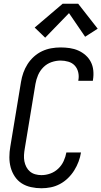

<svg xmlns="http://www.w3.org/2000/svg" viewBox="-20 -996 541 1024"><path d="M201 8Q173 8 145.5 2Q118 -4 96 -18Q74 -32 59 -54.5Q44 -77 37 -103Q30 -129 30 -157.5Q30 -186 35 -214L92 -559Q96 -584 104.5 -608Q113 -632 127 -654Q141 -676 161 -694Q181 -712 204.5 -723Q228 -734 253 -738.5Q278 -743 303 -743Q328 -743 352 -739.5Q376 -736 397.5 -726.5Q419 -717 436.5 -701.5Q454 -686 464.5 -665.5Q475 -645 477.5 -620.5Q480 -596 476 -571Q476 -569 475.5 -567.5Q475 -566 475 -565H397Q398 -566 398 -567Q398 -568 398 -569Q402 -590 397 -611Q392 -632 378.5 -646.5Q365 -661 344.5 -667Q324 -673 303 -673Q279 -673 254.5 -664.5Q230 -656 211.5 -637.5Q193 -619 183 -595.5Q173 -572 169 -548L112 -203Q109 -186 108 -169Q107 -152 110 -136Q113 -120 120.5 -105.5Q128 -91 140 -81Q152 -71 168 -66.5Q184 -62 201 -62Q225 -62 248.5 -70.5Q272 -79 290.5 -96.5Q309 -114 319.5 -137Q330 -160 334 -183H412Q408 -158 399 -134Q390 -110 376 -87.5Q362 -65 342.5 -46Q323 -27 299.5 -14.5Q276 -2 251 3Q226 8 201 8ZM221 -795 165 -849 314 -976H397L501 -843L434 -800L348 -926Z"/></svg>

Font: Iosevka SS04 Oblique
Style: Regular
Weight: 400
Italic angle: -9°
Monospace: yes
Designer: Belleve Invis
Foundry: Belleve Invis
Version: Version 19.0.0; ttfautohint (v1.8.4)